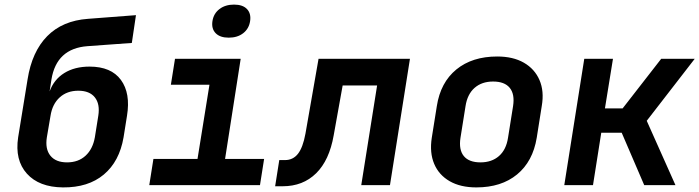

<svg xmlns="http://www.w3.org/2000/svg" viewBox="-20 -806 3045 836"><path d="M254 10Q150 9 97 -50Q44 -109 59 -208L100 -460Q119 -581 185.5 -648.5Q252 -716 363 -724L572 -740L554 -619L361 -605Q226 -595 204 -460L196 -408Q215 -460 260 -488Q305 -516 370 -516Q464 -516 506.5 -458Q549 -400 533 -302L518 -208Q500 -103 432 -46Q364 11 254 10ZM272 -99Q321 -99 352.5 -128Q384 -157 393 -208L408 -302Q416 -353 393 -382Q370 -411 321 -411Q272 -411 240 -382Q208 -353 200 -302L184 -208Q176 -157 199.5 -128Q223 -99 272 -99Z M630 0 648 -114H840L892 -437H724L742 -550H1028L960 -114H1130L1112 0ZM976 -642Q938 -642 919 -661.5Q900 -681 905 -714Q910 -747 935.5 -766.5Q961 -786 999 -786Q1037 -786 1055.5 -766.5Q1074 -747 1069 -714Q1064 -681 1039 -661.5Q1014 -642 976 -642Z M1178 5 1196 -109H1221Q1256 -109 1277.5 -136.5Q1299 -164 1310 -224L1367 -550H1765L1678 0H1553L1622 -434H1472L1433 -217Q1414 -108 1356.5 -51.5Q1299 5 1211 5Z M2054 10Q1985 10 1938 -17Q1891 -44 1870.5 -92.5Q1850 -141 1860 -206L1882 -344Q1898 -447 1967 -503.5Q2036 -560 2145 -560Q2214 -560 2261 -533Q2308 -506 2329 -457.5Q2350 -409 2339 -345L2317 -206Q2300 -103 2231.5 -46.5Q2163 10 2054 10ZM2072 -99Q2121 -99 2152.5 -126.5Q2184 -154 2192 -206L2214 -344Q2222 -396 2199.5 -423.5Q2177 -451 2127 -451Q2078 -451 2046.5 -423.5Q2015 -396 2007 -344L1985 -206Q1977 -154 1999.5 -126.5Q2022 -99 2072 -99Z M2437 0 2524 -550H2649L2614 -334H2691L2859 -550H3005L2796 -280L2921 0H2785L2687 -228H2598L2562 0Z"/></svg>

Font: JetBrains Mono NL
Style: Bold Italic
Weight: 700
Italic angle: -9°
Designer: Philipp Nurullin, Konstantin Bulenkov
Foundry: JetBrains
Version: Version 2.304; ttfautohint (v1.8.4.7-5d5b)